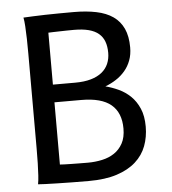

<svg xmlns="http://www.w3.org/2000/svg" viewBox="-52 -766 731 818"><g transform="rotate(-5 313.5 -356.5)"><path d="M85.4 -151.9V-558.1Q85.4 -592.3 84.7 -621.8Q84 -651.4 82.5 -674.8Q81.1 -698.2 78.1 -712.9Q94.2 -713.9 118.2 -714.8Q142.1 -715.8 170.7 -716.6Q199.2 -717.3 230.7 -717.5Q262.2 -717.8 293 -717.8Q347.2 -717.8 389.6 -709Q432.1 -700.2 460.9 -680.2Q489.7 -660.2 504.9 -627.4Q520 -594.7 520 -546.9Q520 -516.1 510.7 -491.5Q501.5 -466.8 485.1 -447.5Q468.8 -428.2 447 -414.1Q425.3 -399.9 400.4 -390.6Q428.7 -383.3 456.5 -370.4Q484.4 -357.4 506.6 -335.9Q528.8 -314.5 542.7 -282.5Q556.6 -250.5 556.6 -205.1Q556.6 -160.6 542.2 -122.3Q527.8 -84 496.3 -55.7Q464.8 -27.3 415.3 -11.2Q365.7 4.9 295.4 4.9Q258.3 4.9 223.4 4.4Q188.5 3.9 159.4 3.2Q130.4 2.4 109.1 1.7Q87.9 1 78.1 0Q81.1 -14.6 82.5 -37.6Q84 -60.5 84.7 -89.4Q85.4 -118.2 85.4 -151.9ZM178.2 -75.7Q185.1 -75.2 196.8 -74.7Q208.5 -74.2 224.1 -74Q239.7 -73.7 258.5 -73.5Q277.3 -73.2 297.9 -73.2Q329.1 -73.2 358.6 -79.6Q388.2 -85.9 410.9 -101.1Q433.6 -116.2 447.5 -141.6Q461.4 -167 461.4 -205.1Q461.4 -272.9 420.2 -307.4Q378.9 -341.8 293 -341.8H178.2ZM178.2 -417.5H273.4Q312.5 -417.5 341.1 -425.8Q369.6 -434.1 388.2 -449.2Q406.7 -464.4 415.8 -485.6Q424.8 -506.8 424.8 -532.2Q424.8 -559.6 417.2 -580.1Q409.7 -600.6 393.3 -614.5Q377 -628.4 350.8 -635.3Q324.7 -642.1 288.1 -642.1Q273.9 -642.1 257.8 -641.8Q241.7 -641.6 226.6 -641.1Q211.4 -640.6 198.7 -640.4Q186 -640.1 178.2 -639.6Z"/></g></svg>

Font: Andika Viet
Style: Regular
Weight: 400
Designer: Victor Gaultney, Annie Olsen, Julie Remington, Don Collingsworth, Eric Hays, Becca Hirsbrunner
Foundry: SIL International
Version: Version 5.000